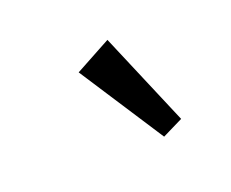

<svg xmlns="http://www.w3.org/2000/svg" viewBox="-50 -789 413 344"><g transform="rotate(-20 156.5 -617.0)"><path d="M213.9 -518.6 109.4 -679.2 177.7 -716.3 253.4 -538.1Z"/></g></svg>

Font: Elstob 6pt Medium
Style: Regular
Weight: 500
Designer: Peter S. Baker
Version: Version 1.015